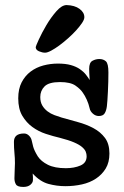

<svg xmlns="http://www.w3.org/2000/svg" viewBox="-20 -708 491 758"><path d="M313 -640Q313 -631 304 -617.5Q295 -604 281 -588.5Q267 -573 249 -557Q231 -541 214 -528.5Q197 -516 182 -508Q167 -500 158 -500Q147 -500 134 -505.5Q121 -511 121 -522Q121 -525 133 -551.5Q145 -578 163 -608.5Q181 -639 202.5 -663.5Q224 -688 243 -688Q275 -687 294 -673Q313 -659 313 -640ZM109 -23Q110 -15 110 -9Q110 -3 110 3Q110 13 100 21.5Q90 30 72 30Q49 30 43 20Q37 10 37 -4Q37 -22 38 -36Q39 -50 39 -64Q39 -84 37 -104Q35 -124 35 -148Q35 -181 75 -181Q86 -181 94.5 -172.5Q103 -164 105 -154Q107 -144 111 -129Q115 -114 129 -91Q142 -71 169 -57.5Q196 -44 240 -44Q273 -44 297.5 -54.5Q322 -65 322 -91Q322 -100 318.5 -109Q315 -118 304 -127.5Q293 -137 272 -146Q251 -155 216 -164Q190 -170 161 -179.5Q132 -189 108 -206.5Q84 -224 68 -251Q52 -278 52 -320Q52 -357 65.5 -383Q79 -409 101 -425.5Q123 -442 151 -449.5Q179 -457 209 -457Q239 -457 260 -451Q281 -445 295.5 -435Q310 -425 319 -413.5Q328 -402 334 -392Q333 -405 332.5 -419Q332 -433 332 -436Q332 -461 345 -468Q358 -475 372 -475Q388 -475 398 -466Q408 -457 408 -422Q408 -405 407.5 -385Q407 -365 406 -346Q405 -327 404 -311.5Q403 -296 402 -289Q400 -272 393.5 -261Q387 -250 370 -250Q357 -250 346.5 -259.5Q336 -269 334 -280Q330 -298 322.5 -314.5Q315 -331 307 -342Q298 -356 278 -370Q258 -384 217 -384Q173 -384 156 -367Q139 -350 139 -325Q139 -305 147 -291.5Q155 -278 167.5 -268.5Q180 -259 195 -253.5Q210 -248 223 -244Q254 -235 287.5 -226Q321 -217 349 -202Q377 -187 394.5 -163.5Q412 -140 412 -102Q412 -67 397.5 -43Q383 -19 359 -3Q335 13 303.5 20Q272 27 238 27Q204 27 171 18Q138 9 109 -23Z"/></svg>

Font: Life Savers ExtraBold
Style: Regular
Weight: 800
Designer: Pablo Impallari, Rodrigo Fuenzalida, Brenda Gallo
Foundry: Pablo Impallari, Rodrigo Fuenzalida, Brenda Gallo
Version: Version 3.001; ttfautohint (v0.95) -l 8 -r 50 -G 200 -x 14 -